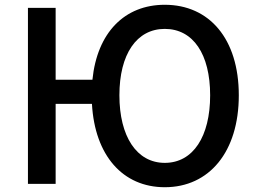

<svg xmlns="http://www.w3.org/2000/svg" viewBox="-20 -770 1076 804"><path d="M670 -88C552 -88 480 -199 480 -371C480 -543 552 -649 670 -649C789 -649 860 -543 860 -371C860 -199 789 -88 670 -88ZM670 14C856 14 980 -134 980 -371C980 -608 856 -750 670 -750C502 -750 387 -634 367 -436H213V-737H97V0H213V-335H365C377 -119 494 14 670 14Z"/></svg>

Font: ChiuKong Gothic CL Medium
Style: Regular
Weight: 500
Designer: Ryoko NISHIZUKA 西塚涼子 (kana, bopomofo & ideographs); Paul D. Hunt (Latin, Greek & Cyrillic); Sandoll Communications 산돌커뮤니
Foundry: Adobe
Version: Version 1.300